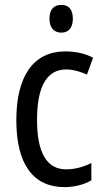

<svg xmlns="http://www.w3.org/2000/svg" viewBox="-20 -758 427 788"><path d="M232 -738C201 -738 183 -719 183 -681C183 -644 202 -624 232 -624C261 -624 279 -644 279 -681C279 -719 262 -738 232 -738ZM245 10C284 10 325 0 355 -18V-89C323 -73 288 -63 251 -63C172 -63 132 -131 132 -266C132 -403 172 -473 252 -473C279 -473 310 -464 337 -452L362 -521C333 -537 294 -547 248 -547C119 -547 47 -448 47 -265C47 -80 119 10 245 10Z"/></svg>

Font: Noto Sans Kannada Condensed
Style: Regular
Weight: 400
Width: 3
Designer: Jelle Bosma - Monotype Design Team
Foundry: Monotype Imaging Inc.
Version: Version 2.005